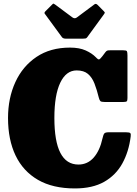

<svg xmlns="http://www.w3.org/2000/svg" viewBox="-20 -1037 768 1077"><path d="M25 -375Q25 -486.5 66 -576Q107 -665.5 184.8 -717.8Q262.5 -770 372.5 -770Q425 -770 460.2 -754.2Q495.5 -738.5 518 -715.5Q531 -701.5 536.5 -703.8Q542 -706 554.5 -722L571 -744Q576.5 -751 581.2 -753Q586 -755 600 -755H670Q688.5 -755 691.8 -749.8Q695 -744.5 695 -726V-487Q695 -473 691.2 -469Q687.5 -465 672.5 -465H566Q548 -465 543 -470Q538 -475 534.5 -488.5Q523.5 -533.5 510 -568.2Q496.5 -603 473.2 -622.5Q450 -642 410 -642Q351 -642 318 -573Q285 -504 285 -375Q285 -114 420 -114Q471 -114 505.5 -153Q540 -192 555 -261Q559.5 -281.5 565 -288.2Q570.5 -295 589 -295H687Q707 -295 711 -290Q715 -285 713 -271Q702.5 -186 666.2 -120.2Q630 -54.5 564.5 -17.2Q499 20 400 20Q276 20 192.8 -28.2Q109.5 -76.5 67.2 -165Q25 -253.5 25 -375ZM327.5 -828.5 231.5 -959.5Q226 -965 235.5 -974.5L272.5 -1011.5Q278 -1017 280 -1016.8Q282 -1016.5 288.5 -1012L386 -939.5Q399 -930 411 -939L509.5 -1012.5Q518 -1019 527.5 -1009.5L562 -974.5Q567.5 -969 567.8 -966.5Q568 -964 563.5 -957.5L469.5 -828.5Q465.5 -822.5 459.8 -821.2Q454 -820 443 -820H350.5Q333.5 -820 327.5 -828.5Z"/></svg>

Font: Besley* Narrow Fatface
Style: Regular
Weight: 900
Width: 4
Designer: Owen Earl
Foundry: indestructible type*
Version: Version 3.000; ttfautohint (v1.8.3)